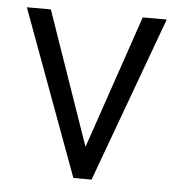

<svg xmlns="http://www.w3.org/2000/svg" viewBox="-44 -570 571 611"><g transform="rotate(5 241.5 -264.0)"><path d="M94.2 -528.3 242.2 -102.1 387.7 -528.3H464.4L270.5 0H212.4L17.6 -528.3Z"/></g></svg>

Font: Vazirmatn UI FD Light
Style: Regular
Weight: 300
Designer: Saber Rastikerdar
Foundry: Saber Rastikerdar
Version: Version 33.003